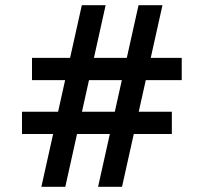

<svg xmlns="http://www.w3.org/2000/svg" viewBox="-20 -718 784 738"><path d="M449 0H357L512.5 -698H604.5ZM231 0H139L294.5 -698H386ZM640.5 -288.5V-203H64.5V-288.5ZM678.5 -495.5V-410H103V-495.5Z"/></svg>

Font: Newsreader 9pt ExtraBold
Style: Regular
Weight: 800
Designer: Hugues Gentile
Foundry: Production Type
Version: Version 1.003